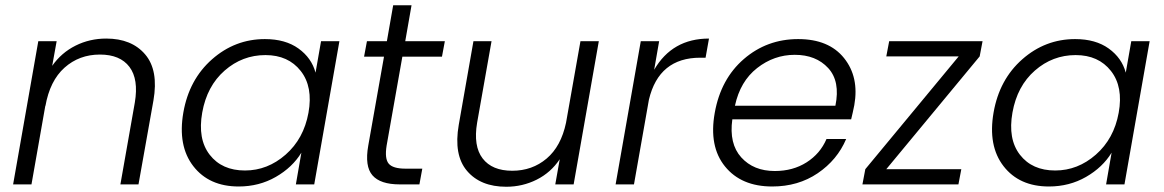

<svg xmlns="http://www.w3.org/2000/svg" viewBox="-20 -703 4437 732"><path d="M439 0 494 -312Q509 -401 473.5 -448Q438 -495 361 -495Q282 -495 226 -445Q170 -395 153 -298V-301L100 0H30L126 -546H196L179 -452Q214 -502 268 -529Q322 -556 385 -556Q482 -556 533.5 -495.5Q585 -435 565 -320L508 0Z M679 -274Q701 -400 788.5 -477Q876 -554 990 -554Q1068 -554 1118 -518Q1168 -482 1183 -426L1204 -546H1274L1178 0H1108L1129 -121Q1095 -65 1031.5 -28.5Q968 8 890 8Q777 8 717 -69.5Q657 -147 679 -274ZM992 -493Q904 -493 836.5 -434Q769 -375 751 -274Q733 -173 779.5 -113Q826 -53 914 -53Q1000 -53 1069 -113.5Q1138 -174 1156 -273Q1174 -372 1126.5 -432.5Q1079 -493 992 -493Z M1384 -148 1444 -487H1368L1379 -546H1455L1479 -683H1549L1525 -546H1676L1665 -487H1514L1454 -148Q1446 -98 1462 -79Q1478 -60 1526 -60H1590L1579 0H1504Q1430 0 1400 -34.5Q1370 -69 1384 -148Z M2263 -546 2167 0H2097L2114 -96Q2080 -45 2026 -18Q1972 9 1910 9Q1812 9 1760.5 -51.5Q1709 -112 1729 -227L1785 -546H1854L1799 -235Q1784 -146 1820 -99Q1856 -52 1933 -52Q2009 -52 2064 -98.5Q2119 -145 2138 -235L2193 -546Z M2397 0H2327L2423 -546H2493L2474 -437Q2543 -556 2683 -556L2670 -483H2650Q2492 -483 2454 -323Z M3010 -494Q2931 -494 2866.5 -443.5Q2802 -393 2782 -300H3165Q3184 -393 3137.5 -443.5Q3091 -494 3010 -494ZM3206 -173Q3172 -93 3097.5 -42.5Q3023 8 2924 8Q2806 8 2744 -68.5Q2682 -145 2705 -273Q2728 -402 2816 -478Q2904 -554 3023 -554Q3140 -554 3198 -481.5Q3256 -409 3237 -302Q3231 -272 3225 -248H2772Q2759 -155 2806 -103Q2853 -51 2934 -51Q3003 -51 3055 -84Q3107 -117 3131 -173Z M3726 -546 3715 -488 3359 -58H3645L3634 0H3268L3279 -58L3635 -488H3359L3370 -546Z M3768 -274Q3790 -400 3877.5 -477Q3965 -554 4079 -554Q4157 -554 4207 -518Q4257 -482 4272 -426L4293 -546H4363L4267 0H4197L4218 -121Q4184 -65 4120.5 -28.5Q4057 8 3979 8Q3866 8 3806 -69.5Q3746 -147 3768 -274ZM4081 -493Q3993 -493 3925.5 -434Q3858 -375 3840 -274Q3822 -173 3868.5 -113Q3915 -53 4003 -53Q4089 -53 4158 -113.5Q4227 -174 4245 -273Q4263 -372 4215.5 -432.5Q4168 -493 4081 -493Z"/></svg>

Font: Poppins Light
Style: Italic
Weight: 300
Italic angle: -10°
Designer: Ninad Kale (Devanagari), Jonny Pinhorn (Latin)
Foundry: Indian Type Foundry
Version: Version 3.200;PS 1.000;hotconv 16.6.54;makeotf.lib2.5.65590